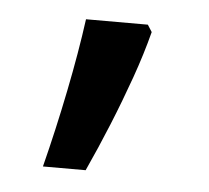

<svg xmlns="http://www.w3.org/2000/svg" viewBox="-31 -149 326 300"><g transform="rotate(5 131.5 1.5)"><path d="M190 -116 197 -105Q188 -70 174.5 -32Q161 6 145.5 44Q130 82 113 119H46Q61 60 73.5 -2Q86 -64 93 -116Z"/></g></svg>

Font: hexlbangla05
Style: Book
Weight: 400
Designer: Jelle Bosma - Monotype Design Team
Foundry: Monotype Imaging Inc.
Version: Version 2.003